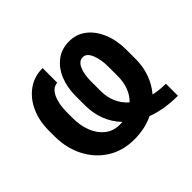

<svg xmlns="http://www.w3.org/2000/svg" viewBox="-126 -721 912 912"><g transform="rotate(-45 330.5 -264.5)"><path d="M606.5 -71.7V9.2Q559.7 9.2 518.6 2.3Q477.6 -4.6 443.2 -17.8Q384.9 9.9 313.9 9.9Q236.5 9.9 178.4 -27Q120.4 -63.9 88.1 -127.3Q55.8 -190.7 55.8 -269.9V-306.8Q55.8 -372.9 79.5 -425.2Q103.3 -477.6 146 -508Q188.6 -538.4 245 -538.4V-440Q213.1 -438.2 195.5 -401.3Q177.9 -364.3 177.9 -306.8V-269.9Q177.9 -218.4 194.2 -177.4Q210.6 -136.4 241.1 -112.6Q271.7 -88.8 313.9 -88.8Q323.2 -88.8 332 -89.5Q262.1 -163.4 262.1 -271V-333.1Q262.1 -392.4 281.8 -439.1Q301.5 -485.8 337.7 -512.6Q373.9 -539.4 423.3 -539.4Q473.7 -539.4 510.7 -509.9Q547.6 -480.5 567.8 -430.2Q588.1 -380 588.1 -317.1V-256Q588.1 -204.5 571.7 -159.8Q555.4 -115.1 525.6 -80.3Q562.9 -71.7 606.5 -71.7ZM362.9 -267Q362.9 -183.2 421.9 -130.7Q470.5 -178.6 470.5 -259.6V-322.1Q470.5 -371.4 456.1 -405.9Q441.8 -440.3 416.2 -440.3Q390.3 -440.3 376.6 -409.4Q362.9 -378.6 362.9 -331.3Z"/></g></svg>

Font: Interface Medium
Style: Regular
Weight: 500
Designer: Rasmus Andersson
Foundry: rsms
Version: Version 1.8